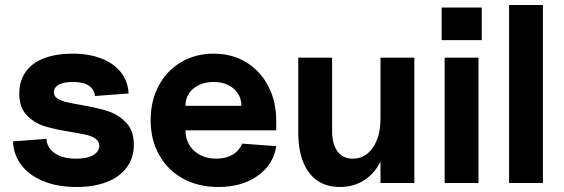

<svg xmlns="http://www.w3.org/2000/svg" viewBox="-20 -730 2252 766"><path d="M32 -166 165 -176Q167 -152 181.5 -134Q196 -116 222 -106.5Q248 -97 284 -97Q327 -97 351.5 -111Q376 -125 376 -148Q376 -166 361.5 -176.5Q347 -187 324.5 -192Q302 -197 261 -204Q197 -214 156.5 -227Q116 -240 86.5 -270.5Q57 -301 57 -357Q57 -408 83 -444Q109 -480 157 -498Q205 -516 269 -516Q336 -516 386 -496Q436 -476 463.5 -440Q491 -404 493 -357L359 -347Q356 -374 334 -388.5Q312 -403 271 -403Q234 -403 214.5 -392Q195 -381 195 -362Q195 -346 209 -337Q223 -328 244 -323Q265 -318 304 -311Q369 -300 410.5 -286.5Q452 -273 483 -241Q514 -209 514 -153Q514 -101 486.5 -63Q459 -25 407.5 -4.5Q356 16 285 16Q210 16 153.5 -7Q97 -30 65.5 -71Q34 -112 32 -166Z M581 -250.7Q581 -327.4 613 -387.7Q645 -448 702.5 -482Q760 -516 832.5 -516Q905 -516 961.5 -482Q1018 -448 1050 -387Q1082 -326 1082 -248V-210H720Q720 -176.7 735.7 -151.2Q751.3 -125.7 779.1 -111.4Q807 -97 843 -97Q881 -97 908 -113Q935 -129 946 -157L1082 -147Q1071 -73 1008 -28.5Q945 16 851 16Q771 16 710.1 -17.5Q649.3 -51 615.1 -111.5Q581 -172 581 -250.7ZM832.2 -403Q799.4 -403 773.8 -390.9Q748.2 -378.8 734.1 -357.5Q720 -336.2 720 -308H943Q943 -336 928.9 -357.5Q914.8 -378.9 889.9 -391Q865 -403 832.2 -403Z M1170 -201V-500H1305V-207Q1305 -155 1326.5 -126Q1348 -97 1387 -97Q1437 -97 1467.5 -141Q1498 -185 1498 -257L1524 -207Q1524 -141 1500.5 -90.5Q1477 -40 1434.5 -12Q1392 16 1336 16Q1283 16 1246 -9.5Q1209 -35 1189.5 -83.5Q1170 -132 1170 -201ZM1498 -500H1633V0H1498Z M1754 -500H1889V0H1754ZM1742 -700H1902V-570H1742Z M2011 -710H2146V0H2011Z"/></svg>

Font: Uncut Sans Variable
Style: Regular
Weight: 400
Designer: Kasper Nordkvist
Foundry: UNCUT.wtf
Version: Version 1.304;Glyphs 3.2 (3246)